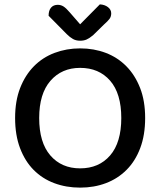

<svg xmlns="http://www.w3.org/2000/svg" viewBox="-20 -843 733 877"><path d="M643 -304Q643 -226 620.5 -166.5Q598 -107 558 -67Q518 -27 464 -6.5Q410 14 346 14Q282 14 227.5 -6.5Q173 -27 133.5 -67Q94 -107 71.5 -166.5Q49 -226 49 -304Q49 -382 72 -441Q95 -500 135 -540.5Q175 -581 229.5 -601.5Q284 -622 346 -622Q409 -622 463 -601.5Q517 -581 557 -540.5Q597 -500 620 -441Q643 -382 643 -304ZM534 -304Q534 -416 483 -474.5Q432 -533 346 -533Q262 -533 210.5 -474Q159 -415 159 -304Q159 -192 210 -133Q261 -74 346 -74Q432 -74 483 -133Q534 -192 534 -304ZM436 -823Q458 -822 473 -810.5Q488 -799 488 -782Q488 -767 480 -756.5Q472 -746 456 -732L405 -682Q388 -668 375.5 -662.5Q363 -657 346 -657Q327 -657 313 -665Q299 -673 285 -687L202 -771Q202 -795 213 -808Q224 -821 244 -821Q258 -821 270 -813.5Q282 -806 299 -786L346 -732Z"/></svg>

Font: Baloo Thambi 2 Medium
Style: Regular
Weight: 500
Designer: Aadarsh Rajan and Ek Type
Foundry: Ek Type
Version: Version 1.640;hotconv 1.0.111;makeotfexe 2.5.65597; ttfautoh